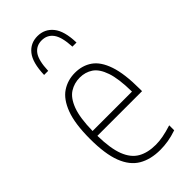

<svg xmlns="http://www.w3.org/2000/svg" viewBox="-253 -861 930 930"><g transform="rotate(-45 212.0 -396.5)"><path d="M248 9Q182 9 136.5 -17.8Q91 -44.5 67.5 -105.5Q44 -166.5 44 -270Q44 -373.5 67 -434.5Q90 -495.5 129.5 -521.8Q169 -548 219 -548Q269.5 -548 307 -522Q344.5 -496 365.2 -435.2Q386 -374.5 386 -270V-255H80Q81.5 -167 101 -116.8Q120.5 -66.5 157.8 -45.2Q195 -24 250 -24Q273.5 -24 300.2 -29Q327 -34 362 -45V-11Q330 0 302.2 4.5Q274.5 9 248 9ZM219 -515Q181 -515 150 -495.5Q119 -476 100.2 -426.5Q81.5 -377 80 -288H350Q349 -377 332 -426.5Q315 -476 285.8 -495.5Q256.5 -515 219 -515ZM106 -646Q108.5 -728 138 -765Q167.5 -802 216 -802Q265 -802 295.5 -764.5Q326 -727 328 -646H300Q296.5 -715 275 -744Q253.5 -773 216 -773Q178.5 -773 157.5 -744Q136.5 -715 134 -646Z"/></g></svg>

Font: Encode Sans Condensed Condensed Thin
Style: Regular
Weight: 100
Width: 3
Designer: Multiple Designers
Foundry: Impallari Type
Version: Version 3.000; ttfautohint (v1.8.3) -l 8 -r 50 -G 200 -x 14 